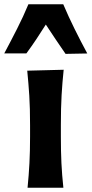

<svg xmlns="http://www.w3.org/2000/svg" viewBox="-62 -878 428 898"><path d="M66.9 0Q72.8 -59.6 75.7 -115Q78.6 -170.4 78.6 -238.3V-293Q78.6 -372.6 75 -430.4Q71.3 -488.3 65.4 -547.4L235.8 -551.8Q229.5 -491.7 226.1 -432.9Q222.7 -374 222.7 -293V-238.3Q222.7 -170.4 225.3 -115Q228 -59.6 234.4 0ZM-42 -628.4Q-11.2 -686 17.8 -743.2Q46.9 -800.3 70.8 -857.9H233.9Q258.3 -800.3 286.6 -743.2Q314.9 -686 346.2 -627.9L244.6 -626Q220.7 -660.2 197.8 -694.6Q174.8 -729 152.3 -763.2Q130.9 -729 108.4 -695.3Q85.9 -661.6 61.5 -628.4Z"/></svg>

Font: Pinar DS4-SemiBold
Style: Regular
Weight: 600
Designer: Amin Abedi
Version: Version 2.000